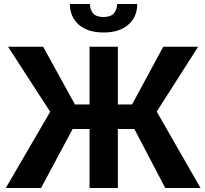

<svg xmlns="http://www.w3.org/2000/svg" viewBox="-20 -946 1032 966"><path d="M501 -782.5Q445.5 -782.5 407.8 -801Q370 -819.5 350.8 -852Q331.5 -884.5 331.5 -926H432.5Q432.5 -897.5 448.2 -879Q464 -860.5 501 -860.5Q537.5 -860.5 553.2 -879Q569 -897.5 569 -926H670.5Q670.5 -862 626 -822.2Q581.5 -782.5 501 -782.5ZM989 0H811.5L656 -297H573V0H430.5V-297H345.5L186.5 0H9L232.5 -383.5L20.5 -711H197L357 -420.5H430.5V-711H573V-420.5H644.5L801.5 -711H977L768.5 -384.5Z"/></svg>

Font: Roberto Sans
Style: Bold
Weight: 700
Designer: Google (font) & Cristiano Sobral (main changes)
Version: Version 1.000;October 12, 2021;FontCreator 14.0.0.2814 64-bi